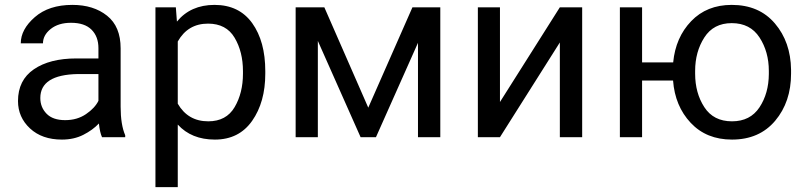

<svg xmlns="http://www.w3.org/2000/svg" viewBox="-20 -558 3281 781"><path d="M395 0Q386.2 -19 382.3 -55.7Q356.9 -28.8 318.8 -9.5Q280.8 9.8 231.9 9.8Q150.9 9.8 102.1 -35.6Q53.2 -81.1 53.2 -147Q53.2 -231.9 117.7 -276.1Q182.1 -320.3 291 -320.3H380.4V-362.3Q380.4 -409.2 352.3 -437.3Q324.2 -465.3 269 -465.3Q217.8 -465.3 186.3 -440.2Q154.8 -415 154.8 -381.8H64.5Q64.5 -438.5 121.6 -488.3Q178.7 -538.1 274.4 -538.1Q360.4 -538.1 415.5 -494.1Q470.7 -450.2 470.7 -361.3V-124Q470.7 -50.8 489.3 -7.8V0ZM245.1 -69.3Q293.9 -69.3 329.8 -93.8Q365.7 -118.2 380.4 -147.9V-256.8H296.4Q144 -253.9 144 -159.2Q144 -121.6 169.4 -95.5Q194.8 -69.3 245.1 -69.3Z M854 9.8Q758.8 9.8 703.1 -51.3V203.1H612.3V-528.3H695.3L699.7 -470.2Q755.4 -538.1 852.5 -538.1Q952.6 -538.1 1005.9 -463.9Q1059.1 -389.6 1059.1 -268.6V-258.3Q1059.1 -142.6 1005.6 -66.4Q952.1 9.8 854 9.8ZM826.2 -461.9Q744.1 -461.9 703.1 -389.2V-136.2Q744.6 -64.5 827.1 -64.5Q900.4 -64.5 934.3 -122.1Q968.3 -179.7 968.3 -258.3V-268.6Q968.3 -347.2 934.3 -404.5Q900.4 -461.9 826.2 -461.9Z M1478 -120.1 1657.7 -528.3H1771V0H1680.2V-383.8L1509.3 0H1446.8L1272.9 -391.6V0H1182.6V-528.3H1299.3Z M2013.7 -143.1 2257.3 -528.3H2348.1V0H2257.3V-385.3L2013.7 0H1923.8V-528.3H2013.7Z M3197.8 -258.3Q3197.8 -143.6 3133.3 -66.9Q3068.8 9.8 2957.5 9.8Q2853.5 9.8 2789.6 -58.3Q2725.6 -126.5 2717.8 -230.5H2591.8V0H2501.5V-528.3H2591.8V-304.2H2718.3Q2728 -405.8 2791.5 -471.9Q2855 -538.1 2956.5 -538.1Q3067.9 -538.1 3132.1 -462.6Q3196.3 -387.2 3197.8 -274.4ZM2807.6 -258.3Q2807.6 -179.7 2845 -122.1Q2882.3 -64.5 2957.5 -64.5Q3031.7 -64.5 3069.3 -121.3Q3106.9 -178.2 3107.4 -256.8V-269.5Q3107.4 -347.2 3069.6 -405.5Q3031.7 -463.9 2956.5 -463.9Q2882.3 -463.9 2845 -405.5Q2807.6 -347.2 2807.6 -269.5Z"/></svg>

Font: Roboto21382017
Style: Regular
Weight: 400
Designer: Christian Robertson
Foundry: Google
Version: Version 2.138; 2017